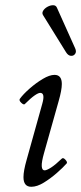

<svg xmlns="http://www.w3.org/2000/svg" viewBox="-20 -703 311 736"><path d="M100 13Q70 13 70 -24Q70 -48 82 -90L142 -305Q154 -347 134 -347Q127 -347 112.5 -337Q98 -327 75 -304Q71 -300 61.5 -309Q52 -318 56 -324Q69 -342 93.5 -363.5Q118 -385 144 -400.5Q170 -416 189 -416Q217 -416 217 -381Q217 -358 205 -316L149 -117Q139 -82 140 -66Q141 -50 151 -50Q159 -50 175.5 -60.5Q192 -71 217 -95Q222 -100 230.5 -91Q239 -82 236 -77Q222 -61 198 -40Q174 -19 148 -3Q122 13 100 13ZM268 -518Q274 -505 268 -496.5Q262 -488 251.5 -489Q241 -490 233 -503L145 -645Q140 -653 145.5 -662Q151 -671 162 -677Q173 -683 183.5 -683Q194 -683 198 -674Z"/></svg>

Font: Junicode
Style: Italic
Weight: 400
Italic angle: -11°
Designer: Peter S. Baker
Version: Version 2.100; ttfautohint (v1.8.4)